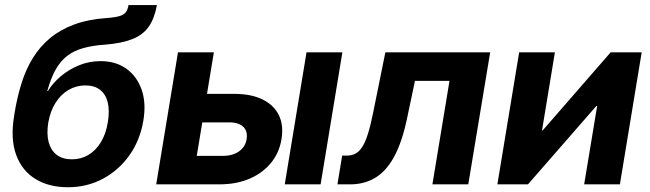

<svg xmlns="http://www.w3.org/2000/svg" viewBox="-20 -748 2638 779"><path d="M255.4 11.7Q178.2 11.7 123.5 -22Q68.8 -55.7 45.4 -120.1Q22 -184.6 37.1 -276.4L39.6 -292.5Q50.3 -356.4 67.9 -412.1Q85.4 -467.8 113.8 -513.4Q142.1 -559.1 183.1 -593.3Q224.1 -627.4 280.5 -648.4Q336.9 -669.4 412.1 -674.8Q447.3 -677.2 465.3 -682.9Q483.4 -688.5 491 -699.2Q498.5 -710 501.5 -727.5H616.7Q606.9 -673.3 583.5 -639.9Q560.1 -606.4 517.1 -589.4Q474.1 -572.3 406.7 -566.9Q355.5 -563.5 317.4 -552.7Q279.3 -542 252 -520.8Q224.6 -499.5 205.3 -464.8Q186 -430.2 171.9 -378.9H174.3Q194.3 -411.1 226.8 -438.7Q259.3 -466.3 300.8 -483.2Q342.3 -500 388.2 -500Q449.7 -500 492.7 -469.2Q535.6 -438.5 554.7 -384Q573.7 -329.6 561.5 -257.8Q548.3 -179.2 505.4 -118.4Q462.4 -57.6 397.9 -22.9Q333.5 11.7 255.4 11.7ZM271.5 -101.6Q308.1 -101.6 338.1 -119.1Q368.2 -136.7 388.9 -170.4Q409.7 -204.1 417.5 -252Q425.3 -299.8 417 -333Q408.7 -366.2 385.7 -383.8Q362.8 -401.4 326.2 -401.4Q289.6 -401.4 258.3 -383.3Q227.1 -365.2 205.6 -331.3Q184.1 -297.4 175.8 -250.5Q168.5 -204.6 177.5 -171.1Q186.5 -137.7 210.4 -119.6Q234.4 -101.6 271.5 -101.6Z M769.5 -367.2H929.7Q999.5 -367.2 1045.7 -344.2Q1091.8 -321.3 1111.6 -280.3Q1131.3 -239.3 1122.1 -183.6Q1113.3 -128.4 1079.6 -87.2Q1045.9 -45.9 992.4 -22.9Q939 0 869.6 0H613.8L702.1 -535.6H847.7L778.3 -115.7H885.7Q924.3 -115.7 950 -134Q975.6 -152.3 980.5 -183.1Q985.8 -214.8 967.3 -233.2Q948.7 -251.5 910.2 -251.5H750ZM1135.3 0 1223.6 -535.6H1369.1L1280.8 0Z M1349.1 0 1368.2 -116.7H1387.2Q1407.2 -116.7 1422.4 -124.8Q1437.5 -132.8 1450 -152.3Q1462.4 -171.9 1472.9 -205.3Q1483.4 -238.8 1493.7 -289.6L1543.5 -535.6H1968.8L1879.9 0H1734.4L1803.7 -419.9H1663.6L1630.9 -264.6Q1610.4 -168.9 1578.4 -110.8Q1546.4 -52.7 1502 -26.4Q1457.5 0 1400.9 0Z M2495.1 0H2350.1L2402.8 -317.9H2399.4L2122.1 0H1998L2086.4 -535.6H2231.4L2179.2 -219.2H2182.1L2457.5 -535.6H2583.5Z"/></svg>

Font: Inter 20pt
Style: Bold Italic
Weight: 700
Italic angle: -9.3988°
Version: Version 4.001;git-66647c0bb